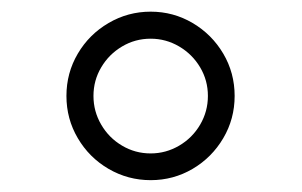

<svg xmlns="http://www.w3.org/2000/svg" viewBox="-20 -720 512 326"><path d="M92.8 -557.1Q92.8 -596.2 112.1 -628.9Q131.3 -661.6 164.3 -680.9Q197.3 -700.2 235.8 -700.2Q274.4 -700.2 307.1 -680.9Q339.8 -661.6 359.1 -628.9Q378.4 -596.2 378.4 -557.1Q378.4 -518.1 359.1 -485.4Q339.8 -452.6 307.1 -433.3Q274.4 -414.1 235.8 -414.1Q197.3 -414.1 164.3 -433.3Q131.3 -452.6 112.1 -485.4Q92.8 -518.1 92.8 -557.1ZM333 -557.1Q333 -583.5 319.8 -605.7Q306.6 -627.9 284.2 -641.1Q261.7 -654.3 235.8 -654.3Q209.5 -654.3 187.3 -641.1Q165 -627.9 151.9 -605.7Q138.7 -583.5 138.7 -557.1Q138.7 -530.8 151.9 -508.3Q165 -485.8 187.3 -472.7Q209.5 -459.5 235.8 -459.5Q261.7 -459.5 284.2 -472.7Q306.6 -485.8 319.8 -508.3Q333 -530.8 333 -557.1Z"/></svg>

Font: Acari Sans
Style: Italic
Weight: 400
Italic angle: -13°
Designer: Alfredo Marco Pradil and Stefan Peev
Foundry: Hanken Design Co.
Version: Version 1.045;January 11, 2019;FontCreator 11.5.0.2425 64-bi